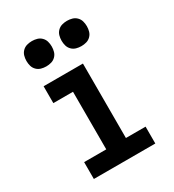

<svg xmlns="http://www.w3.org/2000/svg" viewBox="-179 -845 859 947"><g transform="rotate(-30 250.0 -371.0)"><path d="M75 0V-96H201V-424H89V-520H313V-96H425V0ZM350 -598Q335 -598 321 -602Q307 -606 296.5 -616.5Q286 -627 282 -641Q278 -655 278 -670Q278 -685 282 -699Q286 -713 296.5 -723.5Q307 -734 321 -738Q335 -742 350 -742Q365 -742 379 -738Q393 -734 403.5 -723.5Q414 -713 418 -699Q422 -685 422 -670Q422 -655 418 -641Q414 -627 403.5 -616.5Q393 -606 379 -602Q365 -598 350 -598ZM150 -598Q135 -598 121 -602Q107 -606 96.5 -616.5Q86 -627 82 -641Q78 -655 78 -670Q78 -685 82 -699Q86 -713 96.5 -723.5Q107 -734 121 -738Q135 -742 150 -742Q165 -742 179 -738Q193 -734 203.5 -723.5Q214 -713 218 -699Q222 -685 222 -670Q222 -655 218 -641Q214 -627 203.5 -616.5Q193 -606 179 -602Q165 -598 150 -598Z"/></g></svg>

Font: Iosevka Fixed
Style: Bold
Weight: 700
Monospace: yes
Designer: Belleve Invis
Foundry: Belleve Invis
Version: Version 32.3.0